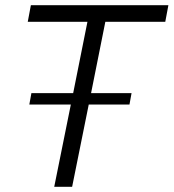

<svg xmlns="http://www.w3.org/2000/svg" viewBox="-20 -720 669 740"><path d="M617 -636H386L331 -361H487L479 -317H322L258 0H189L253 -317H93L101 -361H262L317 -636H87L99 -700H629Z"/></svg>

Font: Gontserrat Light
Style: Italic
Weight: 300
Italic angle: -11.3°
Designer: Julieta Ulanovsky
Foundry: Julieta Ulanovsky
Version: Version 6.001